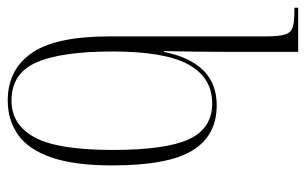

<svg xmlns="http://www.w3.org/2000/svg" viewBox="-172 -630 810 509"><g transform="rotate(90 233.5 -375.0)"><path d="M245 10Q164 10 119.5 -53Q75 -116 75 -260V-673Q75 -709 70 -725Q65 -741 50.5 -745.5Q36 -750 8 -750H-1V-760H116V-564Q116 -537 115.5 -497Q115 -457 114 -404H116Q130 -473 165 -508.5Q200 -544 258 -544Q338 -544 377.5 -479.5Q417 -415 417 -267Q417 -167 396 -106Q375 -45 336 -17.5Q297 10 245 10ZM245 0Q309 0 342.5 -61Q376 -122 376 -269Q376 -409 347.5 -470.5Q319 -532 253 -532Q184 -532 149.5 -469Q115 -406 115 -268Q115 -132 144 -66Q173 0 245 0Z"/></g></svg>

Font: Noto Serif Display Condensed ExtraLight
Style: Regular
Weight: 200
Width: 3
Designer: Monotype Design Team
Foundry: Monotype Imaging Inc.
Version: Version 2.009